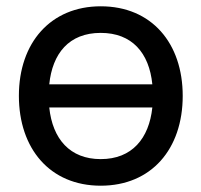

<svg xmlns="http://www.w3.org/2000/svg" viewBox="-20 -575 640 610"><path d="M300 -555C141.5 -555 40 -440 40 -270.5C40 -103 138.5 15 300 15C460.5 15 560.5 -101 560.5 -270.5C560.5 -437.5 462 -555 300 -555ZM300 -470.5C399 -470.5 454 -407.5 464 -307H136.5C146.5 -405 199 -470.5 300 -470.5ZM300 -69.5C202.5 -69.5 147 -133 136.5 -233.5H464C453.5 -135 399.5 -69.5 300 -69.5Z"/></svg>

Font: Hauora Medium
Style: Regular
Weight: 500
Designer: Wayne Shih
Foundry: WCYS
Version: Version 1.001;hotconv 1.0.109;makeotfexe 2.5.65596